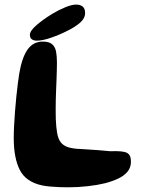

<svg xmlns="http://www.w3.org/2000/svg" viewBox="-20 -789 618 838"><path d="M165 20.5Q93.5 5.5 66.8 -46.5Q40 -98.5 40 -186Q40 -210 41.5 -240Q43 -270 45.5 -302.5Q48 -335 51.2 -366.2Q54.5 -397.5 57.8 -424Q61 -450.5 64 -468Q76 -538.5 100.5 -573Q125 -607.5 166.5 -607.5Q194 -607.5 207.2 -596.2Q220.5 -585 224.5 -564.8Q228.5 -544.5 228.5 -517Q228.5 -502.5 228 -483.5Q227.5 -464.5 226.8 -443.2Q226 -422 225 -399.2Q224 -376.5 223.5 -354Q223 -331.5 223 -310Q223 -288.5 223.5 -269.5Q225 -232.5 229.5 -207.5Q234 -182.5 245.2 -167.8Q256.5 -153 278.2 -146.2Q300 -139.5 335 -138.5Q373 -136 406.5 -133.8Q440 -131.5 461 -129Q487 -130 505.5 -128.5Q524 -127 534 -122Q543 -117 547.2 -108Q551.5 -99 551.5 -83.5Q551.5 -58 536.8 -40Q522 -22 496.8 -10Q471.5 2 439.5 10.5Q407.5 18.5 364.5 23.5Q321.5 28.5 278.5 28.5Q260.5 28.5 239.5 27.8Q218.5 27 199.2 25.2Q180 23.5 165 20.5ZM140.5 -611.5Q127.5 -611.5 119 -617.5Q110.5 -623.5 110.5 -637Q110.5 -654 138.5 -678.5Q166.5 -703 208 -728.5Q236 -745.5 264.8 -757.2Q293.5 -769 312.5 -769Q331 -769 341.2 -760Q351.5 -751 351.5 -731.5Q351.5 -710 331.2 -691.5Q311 -673 276 -655.5Q241 -637.5 203.2 -624.5Q165.5 -611.5 140.5 -611.5Z"/></svg>

Font: Gluten Medium
Style: Regular
Weight: 500
Designer: Tyler Finck
Foundry: Etcetera Type Company
Version: Version 1.300